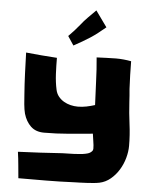

<svg xmlns="http://www.w3.org/2000/svg" viewBox="-66 -1098 937 1162"><g transform="rotate(5 402.5 -516.5)"><path d="M740.2 -243.2Q740.2 -208 729.5 -169.4Q718.8 -130.9 698.2 -97.2Q677.7 -63.5 647.9 -38.6Q618.2 -13.7 581.1 -5.9Q566.4 -2.9 546.4 -1Q526.4 1 504.9 2Q483.4 2.9 462.4 3.9Q441.4 4.9 426.8 4.9Q342.8 8.8 258.8 9.3Q174.8 9.8 89.8 9.8Q85.9 -30.3 82.5 -69.3Q79.1 -108.4 73.2 -149.4Q140.6 -152.3 207.5 -155.8Q274.4 -159.2 341.8 -164.1Q356.4 -165 374.5 -165Q392.6 -165 411.6 -166Q430.7 -167 448.7 -168.5Q466.8 -169.9 480.5 -172.9Q486.3 -173.8 494.6 -176.3Q502.9 -178.7 509.8 -183.1Q516.6 -187.5 521.5 -193.4Q526.4 -199.2 526.4 -208Q526.4 -228.5 522 -253.4Q517.6 -278.3 515.6 -297.9Q442.4 -291 368.7 -284.7Q294.9 -278.3 220.7 -278.3Q169.9 -278.3 139.6 -307.1Q109.4 -335.9 95.7 -382.8Q92.8 -393.6 90.3 -408.7Q87.9 -423.8 86.4 -439.9Q85 -456.1 84 -471.7Q83 -487.3 82 -498Q77.1 -562.5 74.7 -625Q72.3 -687.5 70.3 -752Q117.2 -747.1 164.6 -743.2Q211.9 -739.3 258.8 -736.3Q258.8 -690.4 261.2 -639.2Q263.7 -587.9 273.4 -543.9Q278.3 -520.5 292 -503.4Q305.7 -486.3 324.7 -475.1Q343.8 -463.9 365.7 -458.5Q387.7 -453.1 410.2 -453.1Q436.5 -453.1 462.9 -458.5Q489.3 -463.9 513.7 -471.7Q509.8 -544.9 507.3 -616.2Q504.9 -687.5 498 -759.8Q527.3 -760.7 556.6 -762.2Q585.9 -763.7 615.2 -763.7Q661.1 -763.7 708 -754.9Q708 -712.9 709.5 -670.9Q710.9 -628.9 712.9 -586.9Q714.8 -567.4 716.3 -547.4Q717.8 -527.3 718.8 -507.8Q722.7 -441.4 731.4 -375.5Q740.2 -309.6 740.2 -243.2ZM541 -946.3Q516.6 -925.8 494.6 -908.7Q472.7 -891.6 450.2 -877Q427.7 -862.3 403.8 -848.6Q379.9 -835 351.6 -819.3L315.4 -874Q333 -891.6 349.1 -909.2Q365.2 -926.8 380.9 -946.3Q401.4 -972.7 424.8 -996.1Q448.2 -1019.5 471.7 -1043Z"/></g></svg>

Font: Slackey
Style: Regular
Weight: 400
Designer: Squid
Foundry: Font Diner, Inc DBA Sideshow
Version: Version 1.000